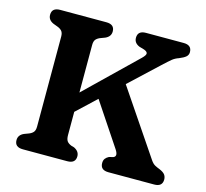

<svg xmlns="http://www.w3.org/2000/svg" viewBox="-102 -816 999 931"><g transform="rotate(15 398.0 -350.0)"><path d="M282.5 -124Q282.5 -103 289.5 -93.2Q296.5 -83.5 312 -77.5L326 -73.5Q353 -60.5 353 -35.5Q353 0 311.5 0H89Q47.5 0 47.5 -35.5Q47.5 -61.5 75 -73.5L95 -81Q109.5 -86 118.2 -95.2Q127 -104.5 127 -124V-576Q127 -595.5 118.2 -604.8Q109.5 -614 95 -619L75 -626.5Q47.5 -638.5 47.5 -664.5Q47.5 -700 89 -700H320.5Q362 -700 362 -664.5Q362 -638.5 334.5 -626.5L314.5 -619Q300 -614 291.2 -604.8Q282.5 -595.5 282.5 -576V-337L532 -578.5Q549.5 -595.5 548.5 -604.5Q547.5 -613.5 531.5 -619.5L506 -627Q478.5 -638.5 478.5 -664.5Q478.5 -700 519.5 -700H708.5Q749.5 -700 749.5 -664.5Q749.5 -650.5 739 -641.2Q728.5 -632 706 -623Q687 -616.5 673.5 -605.5Q660 -594.5 630 -566.5L489 -434.5L707.5 -111.5Q718.5 -95 730.8 -88.8Q743 -82.5 754 -78.5Q774 -70 781.5 -59.8Q789 -49.5 789 -35.5Q789 0 748 0H518.5Q477.5 0 477.5 -35.5Q477.5 -49.5 484 -58Q490.5 -66.5 501.5 -72L523 -77.5Q543.5 -86 523 -117L380 -331.5L282.5 -240Z"/></g></svg>

Font: Fraunces 9pt S100 SemiBold
Style: Regular
Weight: 600
Version: Version 1.000; ttfautohint (v1.8.3)